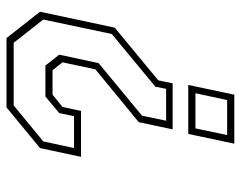

<svg xmlns="http://www.w3.org/2000/svg" viewBox="-95 -645 740 590"><g transform="rotate(90 275.0 -350.0)"><path d="M377.5 -510.5 355.5 -406.5 193 -273 171.5 -172 196 -141.5H271L308.5 -172L321 -229H462L435 -103L310 0H97L16 -103L65 -332.5L227 -466.5L236 -510.5ZM351 -490.5H253L246.5 -457.5L84.5 -323.5L40 -113L111.5 -22H304L414.5 -113L435 -207.5H337L327.5 -162L276.5 -119.5H181.5L148 -162L174 -283L335.5 -416.5ZM421.5 -700 391.5 -558.5H241L271 -700ZM395 -678H287.5L266.5 -580.5H374.5Z"/></g></svg>

Font: Tourney Expanded ExtraLight
Style: Italic
Weight: 200
Width: 7
Italic angle: -12°
Designer: Tyler Finck
Foundry: Etcetera Type Co
Version: Version 1.010; ttfautohint (v1.8.3)